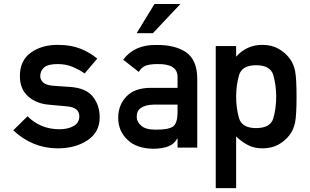

<svg xmlns="http://www.w3.org/2000/svg" viewBox="-20 -737 1552 962"><path d="M46.4 -84 117.7 -154.3Q184.1 -89.4 277.3 -89.4Q320.8 -89.4 349.1 -105.7Q377.4 -122.1 377.4 -154.3Q377.4 -198.7 315.4 -204.1L225.6 -212.4Q162.6 -217.3 121.1 -253.9Q79.6 -290.5 79.6 -356Q79.6 -433.1 133.8 -472.7Q188 -512.2 268.6 -512.2Q335 -512.2 382.3 -493.4Q429.7 -474.6 467.3 -443.4L404.3 -369.1Q374 -389.6 341.8 -402.8Q309.6 -416 268.6 -416Q219.7 -416 200.7 -398.7Q181.6 -381.3 181.6 -355Q181.6 -338.4 195.8 -324.2Q210 -310.1 248.5 -307.1L332.5 -301.3Q411.1 -295.9 445.3 -252.7Q479.5 -209.5 479.5 -149.4Q479.5 -74.7 418.5 -34.2Q357.4 6.3 269.5 6.3Q143.1 6.3 46.4 -84Z M869.6 2.4V-42.5H867.7Q853.5 -16.1 825.2 -4.4Q794.9 8.3 746.1 8.3Q662.1 6.3 619.1 -36.6Q572.3 -79.6 572.3 -146.5Q572.3 -210 612.8 -252.9Q653.3 -295.9 732.4 -296.9H869.6V-350.6Q870.1 -418 768.6 -416Q733.4 -416 710 -408.2Q687 -397.9 675.3 -376.5L597.2 -438Q653.8 -513.7 763.7 -511.7Q856 -512.7 912.1 -475.6Q967.3 -437 968.3 -344.7V2.4ZM869.6 -175.8V-212.9H751Q664.1 -210.4 665 -151.4Q665 -126 687.5 -107.4Q709 -87.4 758.3 -87.4Q820.8 -86.4 846.2 -102.5Q869.6 -118.7 869.6 -175.8ZM664.6 -570.8 753.9 -716.8H883.8L746.1 -570.8Z M1061 205.6V-506.3H1163.1V-453.1Q1216.3 -512.2 1293.9 -512.2Q1340.3 -512.2 1374 -493.4Q1407.7 -474.6 1429.7 -446.3Q1450.7 -418.9 1458.3 -382.6Q1465.8 -346.2 1465.8 -252.4Q1465.8 -159.2 1458.3 -122.6Q1450.7 -85.9 1429.7 -59.1Q1407.7 -30.3 1374 -12Q1340.3 6.3 1293.9 6.3Q1254.4 6.3 1222.9 -9.8Q1191.4 -25.9 1163.1 -53.2V205.6ZM1263.2 -95.2Q1335 -95.2 1349.4 -144.5Q1363.8 -193.8 1363.8 -252.4Q1363.8 -311 1349.4 -360.6Q1335 -410.2 1263.2 -410.2Q1191.4 -410.2 1177.2 -358.9Q1163.1 -307.6 1163.1 -252.4Q1163.1 -197.3 1177.2 -146.2Q1191.4 -95.2 1263.2 -95.2Z"/></svg>

Font: Alte DIN 1451 Mittelschrift
Style: Regular
Weight: 400
Designer: Peter Wiegel
Foundry: Peter Wiegel
Version: Version 1.002 September 20, 2019